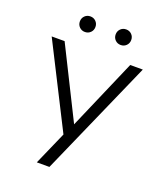

<svg xmlns="http://www.w3.org/2000/svg" viewBox="-158 -985 926 1089"><g transform="rotate(20 305.0 -441.0)"><path d="M283 -200 30 -700H108L320 -275L504 -700H580L271 0H195ZM198 -788Q178 -788 164.5 -801.5Q151 -815 151 -835Q151 -855 164.5 -868.5Q178 -882 198 -882Q218 -882 231.5 -868.5Q245 -855 245 -835Q245 -815 231.5 -801.5Q218 -788 198 -788ZM414 -788Q394 -788 380.5 -801.5Q367 -815 367 -835Q367 -855 380.5 -868.5Q394 -882 414 -882Q434 -882 447.5 -868.5Q461 -855 461 -835Q461 -815 447.5 -801.5Q434 -788 414 -788Z"/></g></svg>

Font: Retni Sans
Style: Regular
Weight: 400
Designer: Vitaly Kuzmin
Foundry: ParaType Ltd.
Version: Version 1.00;March 2, 2019;FontCreator 11.5.0.2425 64-bit; t